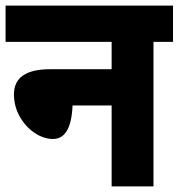

<svg xmlns="http://www.w3.org/2000/svg" viewBox="-30 -668 640 688"><path d="M590 -518H520V0H370V-290H230Q225 -170 160 -170Q127 -170 94.5 -191.5Q62 -213 41 -250Q20 -287 20 -330Q20 -420 150 -420H370V-518H-10V-648H590Z"/></svg>

Font: Madhuban Bold
Style: Regular
Weight: 700
Designer: jaikishan Patel
Foundry: MagicType
Version: Version 1.000